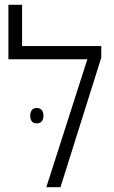

<svg xmlns="http://www.w3.org/2000/svg" viewBox="-20 -780 475 800"><path d="M72 -588H402V-540L232 0H173L344 -533H15V-760H72ZM106 -298Q106 -313 113 -321.5Q120 -330 133 -330Q147 -330 154 -321.5Q161 -313 161 -298Q161 -283 154 -274.5Q147 -266 133 -266Q119 -266 112.5 -274.5Q106 -283 106 -298Z"/></svg>

Font: Noto Sans Hebrew SemiCondensed Light
Style: Regular
Weight: 300
Width: 4
Designer: Monotype Design Team
Foundry: Monotype Imaging Inc.
Version: Version 2.003